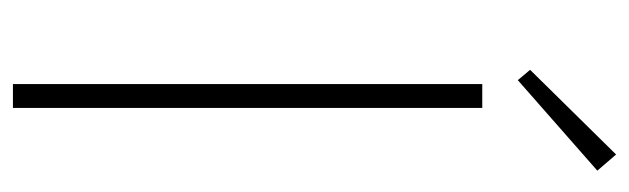

<svg xmlns="http://www.w3.org/2000/svg" viewBox="-358 -615 973 297"><g transform="rotate(90 128.5 -466.5)"><path d="M110 0V-726H147V0ZM104 -781 88 -800 219 -933 244 -904Z"/></g></svg>

Font: Noto Sans JP
Style: Regular
Weight: 100
Designer: Ryoko NISHIZUKA 西塚涼子 (kana, bopomofo & ideographs); Paul D. Hunt (Latin, Greek & Cyrillic); Sandoll Communications 산돌커뮤니
Foundry: Adobe
Version: Version 2.004;hotconv 1.0.118;makeotfexe 2.5.65603